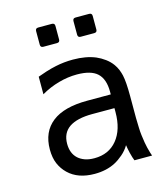

<svg xmlns="http://www.w3.org/2000/svg" viewBox="-114 -847 830 950"><g transform="rotate(-15 301.0 -372.0)"><path d="M170.4 -659.2Q155.8 -659.2 155.8 -673.8V-743.2Q155.8 -757.8 170.4 -757.8H240.2Q254.9 -757.8 254.9 -743.2V-673.8Q254.9 -659.2 240.2 -659.2ZM361.8 -659.2Q347.2 -659.2 347.2 -673.8V-743.2Q347.2 -757.8 361.8 -757.8H431.2Q445.8 -757.8 445.8 -743.2V-673.8Q445.8 -659.2 431.2 -659.2ZM253.9 14.2Q168.5 14.2 119.6 -33.2Q96.2 -55.7 83 -86.2Q69.8 -116.7 69.8 -159.7Q69.8 -250 131.3 -297.9Q191.9 -345.2 311 -345.2H431.6V-359.4Q431.6 -424.3 398.4 -454.6Q366.2 -483.9 294.4 -483.9Q248 -483.9 201.2 -470.7Q153.3 -457.5 109.9 -432.1V-522Q130.4 -529.8 155.3 -537.6Q180.2 -545.4 205.6 -550.8Q249 -560.1 294.9 -560.1Q361.3 -560.1 410.6 -539.6Q433.1 -529.8 453.4 -514.9Q473.6 -500 487.8 -480.5Q498 -466.3 504.4 -450.7Q510.7 -435.1 514.2 -419.9Q522 -385.3 522 -312V-200.2Q522.9 -171.9 523.4 -150.4Q523.9 -128.9 526.4 -110.4Q528.8 -89.8 532 -71.8Q535.2 -53.7 537.6 -44.4Q541 -29.3 545.4 -15.9Q549.8 -2.4 550.8 0H460.4Q454.1 -14.6 447.3 -42.5Q444.8 -53.2 442.6 -64.2Q440.4 -75.2 439.5 -83Q425.3 -58.6 403.1 -39.6Q380.9 -20.5 359.4 -9.3Q314 14.2 253.9 14.2ZM272.5 -61Q346.2 -61 388.7 -112.8Q431.6 -165 431.6 -254.9V-274.9H317.9Q240.2 -274.9 199.7 -247.6Q159.7 -220.2 159.7 -164.6Q159.7 -115.7 189.5 -88.4Q203.6 -75.7 223.9 -68.4Q244.1 -61 272.5 -61Z"/></g></svg>

Font: Vazir Code Hack
Style: Code-Hack
Weight: 400
Foundry: DejaVu fonts team - Redesigned by Saber Rastikerdar
Version: Version 1.1.2